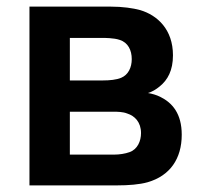

<svg xmlns="http://www.w3.org/2000/svg" viewBox="-20 -560 599 580"><path d="M69 0H334.5C367.5 0 401.5 -2.5 426 -9.5C493.5 -29 529 -80.5 529 -153C529 -217 500.5 -249.5 464 -267.5C453 -273 439.5 -277 427 -279C439 -282.5 451 -289.5 462.5 -299C486.5 -318.5 502.5 -347 502.5 -393C502.5 -471 455.5 -514 403.5 -529.5C381.5 -535.5 350 -540 314.5 -540H69ZM191 -93V-222.5H323.5C333.5 -222.5 351 -222.5 364.5 -217C387 -210 406 -191 406 -158C406 -134 395.5 -109 371.5 -100.5C358 -95.5 340 -93 326 -93ZM191 -317V-445.5H288.5C295 -445.5 324.5 -445.5 341.5 -439.5C367 -431.5 378 -408 378 -381.5C378 -356 367.5 -334 346 -325C332 -319 311 -317 291 -317Z"/></svg>

Font: Eudonet
Style: Bold
Weight: 700
Designer: Mikhail Sharanda
Foundry: Mikhail Sharanda
Version: Version 4.503;Glyphs 3.1.2 (3151)